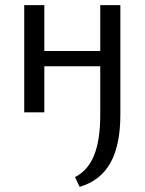

<svg xmlns="http://www.w3.org/2000/svg" viewBox="-20 -436 561 745"><path d="M289 289 271 251Q321 226 345 167Q369 108 369 9V-416H447V9Q447 127 408.5 196Q370 265 289 289ZM74 0V-416H152V0ZM112 -179V-238H409V-179Z"/></svg>

Font: Ysabeau Office Medium
Style: Regular
Weight: 500
Designer: Christian Thalmann (Catharsis Fonts)
Version: Version 2.001;gftools[0.9.30]; featfreeze: tnum,lnum,ss02